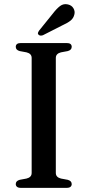

<svg xmlns="http://www.w3.org/2000/svg" viewBox="-20 -908 423 928"><path d="M249.8 -72Q249.8 -61.3 256.3 -54.6Q262.8 -47.9 274.7 -45L307.5 -38.9Q326.6 -33.7 326.6 -18.4Q326.6 -10.1 320.8 -5.1Q314.9 0 301.9 0H80.9Q68.2 0 62.2 -5.1Q56.2 -10.1 56.2 -18.4Q56.2 -33.7 75.3 -38.9L108.1 -45Q120.2 -47.9 126.6 -54.6Q133 -61.3 133 -72V-628Q133 -638.7 126.6 -645.4Q120.2 -652.1 108.1 -655L75.3 -661.1Q56.2 -666.3 56.2 -681.6Q56.2 -690.4 62.2 -695.2Q68.2 -700 80.9 -700H301.9Q314.9 -700 320.8 -695.2Q326.6 -690.4 326.6 -681.6Q326.6 -666.3 307.5 -661.1L274.7 -655Q262.8 -652.1 256.3 -645.4Q249.8 -638.7 249.8 -628ZM235.9 -843Q253.7 -866.3 270.4 -878.9Q287.1 -891.5 308.2 -886.6Q326.6 -882.4 335 -867.9Q343.4 -853.3 339.5 -838.4Q335.5 -820.1 321.3 -808.6Q307 -797.1 284.1 -786.9L187.8 -737.9Q182.4 -735.6 176.1 -736Q169.8 -736.4 166 -740.4Q161.9 -745.1 163.9 -750.4Q165.8 -755.6 169.4 -760.6Z"/></svg>

Font: Fraunces
Style: Regular
Weight: 900
Version: Version 1.000;[b76b70a41]